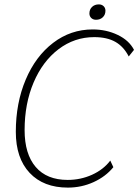

<svg xmlns="http://www.w3.org/2000/svg" viewBox="-20 -844 630 874"><path d="M52 -244Q52 -375 97 -481.5Q142 -588 222 -649Q302 -710 402 -710Q464 -710 516 -685Q568 -660 590 -617L566 -587Q543 -632 505 -653.5Q467 -675 409 -675Q319 -675 246.5 -620Q174 -565 133 -468.5Q92 -372 92 -252Q92 -143 142.5 -84Q193 -25 288 -25Q347 -25 399 -48.5Q451 -72 482 -113L496 -83Q461 -40 406 -15Q351 10 289 10Q178 10 115 -57Q52 -124 52 -244ZM387 -783Q387 -801 399 -812.5Q411 -824 430 -824Q443 -824 451.5 -816Q460 -808 460 -795Q460 -777 448 -765.5Q436 -754 417 -754Q404 -754 395.5 -762Q387 -770 387 -783Z"/></svg>

Font: Sarabun Thin
Style: Italic
Weight: 250
Italic angle: -10°
Designer: Suppakit Chalermlarp | Katatrad Co.,Ltd.
Foundry: Cadson Demak Co.,Ltd.
Version: Version 1.000; ttfautohint (v1.6)